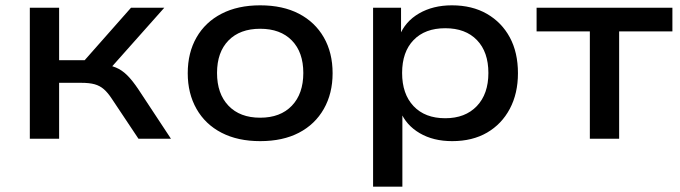

<svg xmlns="http://www.w3.org/2000/svg" viewBox="-20 -521 2555 721"><path d="M92 0V-492H202V-295H298L472 -492H597L380 -248L361 -280Q392 -277 415 -267.5Q438 -258 458 -238Q478 -218 500 -185L622 0H500L400 -150Q385 -173 370 -186Q355 -199 335.5 -204.5Q316 -210 285 -210H202V0Z M957 9Q873 9 812 -22.5Q751 -54 718 -112Q685 -170 685 -246Q685 -323 718 -380.5Q751 -438 812 -469.5Q873 -501 957 -501Q1042 -501 1102.5 -469.5Q1163 -438 1196 -380.5Q1229 -323 1229 -246Q1229 -170 1196 -112Q1163 -54 1102.5 -22.5Q1042 9 957 9ZM957 -79Q1033 -79 1076 -124Q1119 -169 1119 -247Q1119 -325 1076 -369Q1033 -413 957 -413Q881 -413 838 -369Q795 -325 795 -247Q795 -169 838 -124Q881 -79 957 -79Z M1381 180V-492H1486V-386H1480Q1501 -440 1553.5 -470.5Q1606 -501 1677 -501Q1753 -501 1808.5 -469Q1864 -437 1894.5 -380.5Q1925 -324 1925 -246Q1925 -170 1894.5 -112.5Q1864 -55 1809 -23Q1754 9 1678 9Q1607 9 1556 -21Q1505 -51 1484 -102H1491V180ZM1652 -77Q1727 -77 1770.5 -122.5Q1814 -168 1814 -247Q1814 -326 1771 -370.5Q1728 -415 1652 -415Q1576 -415 1533 -370.5Q1490 -326 1490 -247Q1490 -168 1533 -122.5Q1576 -77 1652 -77Z M2195 0V-403H1995V-492H2505V-403H2305V0Z"/></svg>

Font: Nunito Sans 10pt SemiExpanded SemiBold
Style: Regular
Weight: 600
Width: 6
Designer: Vernon Adams
Foundry: Vernon Adams
Version: Version 3.101;gftools[0.9.27]